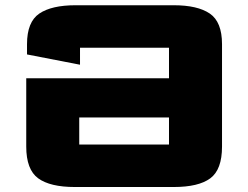

<svg xmlns="http://www.w3.org/2000/svg" viewBox="-20 -724 966 747"><path d="M271 3.6Q175.1 3.6 128.6 -30.2Q82.1 -64.1 82.1 -153.8V-419.4H637.5V-538.3Q637.5 -538.3 637.5 -538.3Q637.5 -538.3 637.5 -538.3H291.3Q291.3 -538.3 291.3 -538.3Q291.3 -538.3 291.3 -538.3V-472.2L85.1 -512.2V-552.2Q85.1 -638.7 132.9 -671.2Q180.8 -703.6 274 -703.6H655.9Q748.8 -703.6 796.3 -671.2Q843.8 -638.7 843.8 -552.2V-153.8Q843.8 -63.8 798 -30.1Q752.3 3.6 655.9 3.6ZM288.3 -267V-161.7Q288.3 -161.7 288.3 -161.7Q288.3 -161.7 288.3 -161.7H637.5Q637.5 -161.7 637.5 -161.7Q637.5 -161.7 637.5 -161.7V-267Z"/></svg>

Font: Science Gothic
Style: Regular
Weight: 400
Designer: Thomas Phinney, Vassil Kateliev, Brandon Buerkle
Foundry: Font Detective LLC
Version: Version 1.018